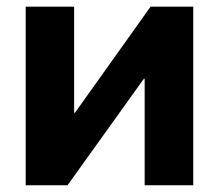

<svg xmlns="http://www.w3.org/2000/svg" viewBox="-20 -549 648 569"><path d="M552.7 0H408.7V-315.4H406.2L180.2 0H56.2V-529.3H199.7V-214.8H202.1L426.3 -529.3H552.7Z"/></svg>

Font: Inter 24pt
Style: Bold
Weight: 700
Designer: Rasmus Andersson
Foundry: rsms
Version: Version 4.001;git-66647c0bb